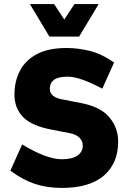

<svg xmlns="http://www.w3.org/2000/svg" viewBox="-20 -914 632 944"><path d="M284 10Q211 10 151 -10Q91 -30 31 -75L89 -204Q146 -169 196 -150Q246 -131 284 -131Q334 -131 360.5 -149Q387 -167 387 -198Q387 -221 369.5 -238Q352 -255 319 -260L237 -276Q138 -294 94.5 -337.5Q51 -381 51 -450Q51 -513 77.5 -565Q104 -617 160.5 -647.5Q217 -678 307 -678Q364 -678 422 -663.5Q480 -649 541 -607L483 -478Q433 -505 389 -521Q345 -537 312 -537Q266 -537 245.5 -521.5Q225 -506 225 -478Q225 -455 242.5 -442Q260 -429 293 -424L375 -408Q473 -390 517 -338Q561 -286 561 -218Q561 -111 490.5 -50.5Q420 10 284 10ZM223 -734 127 -894H246L296 -818L346 -894H465L369 -734Z"/></svg>

Font: Gantari ExtraBold
Style: Regular
Weight: 800
Version: Version 1.000